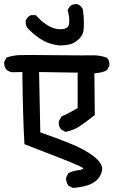

<svg xmlns="http://www.w3.org/2000/svg" viewBox="-28 -829 549 929"><path d="M292 35.6Q292 33.7 292 30.3L302.7 8.8L305.2 7.8Q327.1 -2.9 350.6 -5.4Q368.7 -7.3 375.5 -13.7Q371.1 -19 353.5 -26.9Q320.3 -42.5 247.6 -70.3Q174.8 -98.1 90.3 -131.3Q83 -249 80.1 -480.5L31.7 -479.5Q15.1 -481.9 3.4 -491.7Q-7.8 -504.9 -7.8 -523.9Q-7.8 -525.9 -7.8 -529.3L3.4 -550.3L6.3 -551.3Q35.6 -561.5 68.8 -562.5Q81.5 -563 118.9 -563Q156.2 -563 239.5 -562Q322.8 -561 361.6 -561Q400.4 -561 409.4 -561.3Q418.5 -561.5 421.4 -561.5Q457 -561.5 488.8 -549.8L490.2 -548.3Q501.5 -536.1 501.5 -518.6Q501.5 -515.1 501 -510.3L490.2 -490.7L488.8 -489.7Q471.7 -477.5 428.7 -474.1L430.7 -272.5Q388.2 -238.8 358.9 -219.2Q328.1 -198.7 291.5 -191.4L289.1 -190.9L268.6 -201.7L267.6 -203.1Q256.3 -216.3 256.3 -233.4Q256.3 -237.8 257.3 -243.7L270 -266.1Q291.5 -274.4 310.3 -285.2Q329.1 -295.9 347.7 -306.2V-477.5L161.1 -480.5L167 -188.5Q236.8 -164.6 306.6 -136.7Q379.9 -107.4 424.8 -73.2Q466.3 -41 466.3 -12.2Q466.3 -8.3 465.8 -4.4Q459.5 25.9 438.7 43.9Q418 62 387.5 70.1Q356.9 78.1 323.7 80.1L303.2 69.3L302.2 67.9Q292 53.7 292 35.6ZM96.2 -720.7Q96.2 -728.5 97.2 -731.4Q104.5 -748 121.1 -755.4L122.6 -755.9H145Q153.3 -746.6 159.2 -740.7Q186 -714.4 212.6 -700.9Q239.3 -687.5 263.7 -687.5Q296.4 -687.5 304.2 -705.6Q307.1 -712.9 307.1 -729.5Q307.1 -752 299.3 -780.3L309.6 -797.9L310.5 -798.8Q322.3 -809.1 339.8 -809.1Q346.7 -809.1 348.6 -808.1Q365.2 -800.8 372.6 -784.2L373 -782.7Q377.9 -751 377.9 -718.3Q377.9 -698.7 376 -680.7Q372.6 -653.8 342.3 -630.4Q327.1 -618.7 307.9 -614Q288.6 -609.4 267.1 -609.4Q260.7 -609.4 257.8 -609.4Q219.2 -613.3 185.1 -630.6Q150.9 -647.9 114.7 -683.6Q96.2 -698.7 96.2 -720.7Z"/></svg>

Font: Bakudai
Style: Bold
Weight: 700
Version: Version 1.48